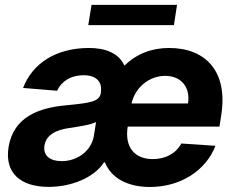

<svg xmlns="http://www.w3.org/2000/svg" viewBox="-20 -747 954 778"><path d="M587.4 10.7C710.9 10.7 813.9 -55 853 -156.2L714.8 -165.5C692.1 -123.9 649.1 -102.3 599.1 -102.3C523.8 -102.3 484.4 -152.7 497.5 -233.7V-234H869.3L875.7 -275.6C906.6 -460.9 810 -552.6 665.5 -552.6C595.2 -552.6 534.8 -529.8 484 -481.2C460.6 -534.8 401.3 -552.6 340.9 -552.6C206.7 -552.6 111.5 -490.1 73.5 -390.6L211.3 -379.3C227.6 -415.5 264.9 -442.1 318.9 -442.1C370 -442.1 395.6 -416.2 388.5 -371.4V-369.3C382.1 -334.5 344.5 -329.9 247.9 -320.3C138.1 -310.4 35.5 -273.8 14.9 -152.3C-2.8 -44.7 64.6 10.3 177.6 10.3C270.2 10.3 362.6 -28.1 401.3 -89.1H405.2C430.4 -24.9 498.2 10.7 587.4 10.7ZM160.2 -157.3C166.9 -199.9 206.3 -220.9 261 -228.3C294 -233.7 349.8 -240.8 369.3 -252.8L360.1 -195C350.1 -137.8 296.2 -94.1 229.8 -94.1C182.5 -94.1 153.8 -116.1 160.2 -157.3ZM337.7 -645.2H684.7L697.4 -727.3H350.9ZM513.1 -327.8C526.3 -389.6 582 -439.6 649.5 -439.6C714.8 -439.6 752.1 -392.8 741.8 -327.8Z"/></svg>

Font: Magic Ui Pro
Style: Bold Italic
Weight: 700
Italic angle: -9.39999°
Designer: Stefan Endress, Andreas Faust
Version: Version 1.000;FEAKit 1.0